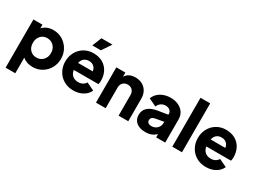

<svg xmlns="http://www.w3.org/2000/svg" viewBox="-50 -1580 3437 2575"><g transform="rotate(30 1668.5 -292.0)"><path d="M55 -546H195V-489Q223 -522 266 -540Q309 -558 362 -558Q439 -558 502.5 -520Q566 -482 603 -417Q640 -352 640 -273Q640 -194 603.5 -129Q567 -64 503.5 -26Q440 12 361 12Q315 12 274.5 -2Q234 -16 205 -42V200H55ZM343 -123Q405 -123 445 -165Q485 -207 485 -273Q485 -338 445 -380.5Q405 -423 343 -423Q282 -423 243.5 -381Q205 -339 205 -273Q205 -206 243.5 -164.5Q282 -123 343 -123Z M706 -274Q706 -354 742 -419Q778 -484 841 -521Q904 -558 981 -558Q1065 -558 1126 -523Q1187 -488 1219 -426.5Q1251 -365 1251 -289Q1251 -252 1244 -231H862Q869 -179 903.5 -148.5Q938 -118 993 -118Q1032 -118 1061 -134Q1090 -150 1106 -178L1226 -121Q1201 -61 1137.5 -24.5Q1074 12 991 12Q907 12 842 -26Q777 -64 741.5 -129.5Q706 -195 706 -274ZM1092 -341Q1087 -385 1057 -411.5Q1027 -438 981 -438Q936 -438 905.5 -413Q875 -388 865 -341ZM971 -784H1142L1045 -640H913Z M1339 -546H1479V-480Q1500 -519 1539.5 -538.5Q1579 -558 1632 -558Q1693 -558 1740 -532Q1787 -506 1813 -459Q1839 -412 1839 -351V0H1689V-319Q1689 -366 1661.5 -394.5Q1634 -423 1589 -423Q1544 -423 1516.5 -394.5Q1489 -366 1489 -319V0H1339Z M1916 -146Q1916 -216 1964.5 -260.5Q2013 -305 2110 -321L2261 -345V-360Q2261 -391 2236 -412Q2211 -433 2170 -433Q2130 -433 2099.5 -411.5Q2069 -390 2055 -353L1935 -410Q1959 -478 2024.5 -518Q2090 -558 2177 -558Q2245 -558 2298.5 -533Q2352 -508 2381.5 -463Q2411 -418 2411 -360V0H2271V-51Q2239 -19 2199 -3.5Q2159 12 2107 12Q2018 12 1967 -30Q1916 -72 1916 -146ZM2137 -98Q2192 -98 2226.5 -132.5Q2261 -167 2261 -218V-235L2137 -213Q2104 -207 2087.5 -192Q2071 -177 2071 -151Q2071 -126 2089.5 -112Q2108 -98 2137 -98Z M2521 -757H2671V0H2521Z M2759 -274Q2759 -354 2795 -419Q2831 -484 2894 -521Q2957 -558 3034 -558Q3118 -558 3179 -523Q3240 -488 3272 -426.5Q3304 -365 3304 -289Q3304 -252 3297 -231H2915Q2922 -179 2956.5 -148.5Q2991 -118 3046 -118Q3085 -118 3114 -134Q3143 -150 3159 -178L3279 -121Q3254 -61 3190.5 -24.5Q3127 12 3044 12Q2960 12 2895 -26Q2830 -64 2794.5 -129.5Q2759 -195 2759 -274ZM3145 -341Q3140 -385 3110 -411.5Q3080 -438 3034 -438Q2989 -438 2958.5 -413Q2928 -388 2918 -341Z"/></g></svg>

Font: Evergrow Sans 
Style: ExtraBold
Weight: 800
Foundry: 10Web
Version: Version 1.000